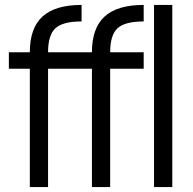

<svg xmlns="http://www.w3.org/2000/svg" viewBox="-20 -759 782 779"><path d="M101 0H175V-480H353V0H427V-480H563V-547H427Q427 -617 457 -644.5Q487 -672 563 -672V-739Q456 -739 404.5 -692Q353 -645 353 -547H175Q175 -617 205 -644.5Q235 -672 311 -672V-739Q204 -739 152.5 -692Q101 -645 101 -547H16V-480H101ZM605 0H679V-739H605Z"/></svg>

Font: Involve
Style: Regular
Weight: 400
Designer: Stefan Peev
Foundry: Context Ltd.
Version: Version 1.001